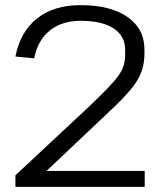

<svg xmlns="http://www.w3.org/2000/svg" viewBox="-20 -727 622 747"><path d="M40 -45 325 -311Q371 -355 399 -384Q427 -413 442 -434.5Q457 -456 462 -475.5Q467 -495 467 -518V-533Q467 -587 422 -616.5Q377 -646 294 -646Q221 -646 174 -608.5Q127 -571 113 -500L40 -507Q59 -604 124.5 -655.5Q190 -707 293 -707Q410 -707 476 -661Q542 -615 542 -534V-519Q542 -480 530 -447Q518 -414 487.5 -377.5Q457 -341 399 -287L161 -62H543V0H40Z"/></svg>

Font: Pathway Extreme 8pt Thin 12pt Light
Style: Regular
Weight: 300
Version: Version 1.001;gftools[0.9.26]